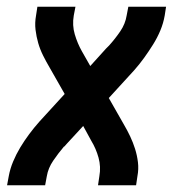

<svg xmlns="http://www.w3.org/2000/svg" viewBox="-20 -550 540 570"><path d="M1 0 6 -27Q10 -49 19 -70.5Q28 -92 40 -112Q52 -132 66.5 -151.5Q81 -171 97 -189L172 -271L127 -350Q117 -367 108 -385Q99 -403 93.5 -422Q88 -441 85.5 -461.5Q83 -482 87 -504L91 -530H204L199 -504Q194 -475 202 -448Q210 -421 223 -398L248 -354L295 -406Q297 -408 299.5 -410.5Q302 -413 304 -415Q304 -415 304 -415Q304 -415 304 -415Q304 -415 304 -415Q304 -415 304 -415Q322 -435 337 -457Q352 -479 356 -504L361 -530H473L469 -504Q465 -481 456 -459.5Q447 -438 434.5 -418Q422 -398 408 -378.5Q394 -359 378 -341L303 -259L348 -180Q358 -163 366.5 -145Q375 -127 381 -108Q387 -89 389.5 -68.5Q392 -48 388 -27L384 0H271L275 -27Q280 -55 272.5 -82Q265 -109 251 -132L227 -176L179 -124Q177 -122 175 -119.5Q173 -117 171 -115Q171 -115 171 -115Q171 -115 171 -115Q171 -115 171 -115Q171 -115 170 -115Q153 -95 138 -73Q123 -51 119 -27L114 0Z"/></svg>

Font: iosevka_custom_sans_ss08
Style: Bold Italic
Weight: 700
Italic angle: -10°
Designer: Belleve Invis
Foundry: Belleve Invis
Version: Version 10.3.0; ttfautohint (v1.8.3)